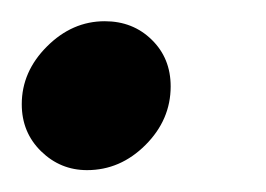

<svg xmlns="http://www.w3.org/2000/svg" viewBox="-26 -147 249 180"><path d="M55.6 12.5Q30.6 12.5 12.5 -5.2Q-5.6 -22.9 -5.6 -49.3Q-5.6 -79.9 18.1 -103.5Q41.7 -127.1 72.2 -127.1Q98.6 -127.1 116.3 -109.7Q134 -92.4 134 -66Q134 -34.7 110.4 -11.1Q86.8 12.5 55.6 12.5Z"/></svg>

Font: Afacad SemiBold
Style: Italic
Weight: 600
Italic angle: -14°
Designer: Kristian Moeller
Foundry: Dicotype
Version: Version 1.000